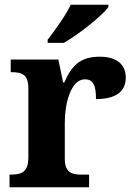

<svg xmlns="http://www.w3.org/2000/svg" viewBox="-20 -786 563 806"><path d="M180 -619V-606H248C311 -642 410 -721 435 -756V-766H277C256 -721 209 -657 180 -619ZM20 0H354V-53H322C282 -53 252 -61 252 -120V-273C252 -350 277 -453 336 -453C373 -453 383 -425 383 -370C462 -370 508 -399 508 -460C508 -511 475 -548 399 -548C317 -548 281 -511 250 -440H245L225 -536H25V-483H28C72 -483 99 -474 99 -415V-125C99 -62 69 -53 24 -53H20Z"/></svg>

Font: Noto Serif Georgian Bold
Style: Regular
Weight: 700
Designer: Monotype Design Team, Akaki Razmadze
Foundry: Google LLC
Version: Version 2.003